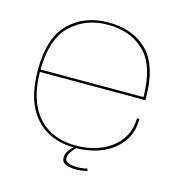

<svg xmlns="http://www.w3.org/2000/svg" viewBox="-103 -690 851 886"><g transform="rotate(15 322.0 -247.0)"><path d="M308.5 4.5Q187 4.5 118 -72.5Q49 -149.5 49 -298Q49 -453.5 121.8 -524Q194.5 -594.5 308.5 -594.5Q426.5 -594.5 495.5 -525Q564.5 -455.5 564.5 -301.5V-292H60.5Q62 -154.5 126.5 -81Q192 -6.5 308.5 -6.5Q375 -6.5 429.5 -30Q484 -53.5 516.2 -97.5Q548.5 -141.5 548.5 -201.5H560.5Q560.5 -137 527 -90.8Q493.5 -44.5 436.5 -20Q379.5 4.5 308.5 4.5ZM60.5 -303.5H552.5Q551 -451 486 -516.5Q419.5 -583.5 308.5 -583.5Q200.5 -583.5 130.5 -515.5Q62 -449 60.5 -303.5ZM335.5 100Q311 100 289.8 92.2Q268.5 84.5 268.5 60.5Q268.5 44.5 276.8 31.5Q285 18.5 294.8 10Q304.5 1.5 307.5 0H318Q316 2 307 11.2Q298 20.5 289.8 33.5Q281.5 46.5 281.5 59.5Q281.5 76 299 82Q316.5 88 338 88Q368 88 387.5 82L391 93Q383.5 95 368.2 97.5Q353 100 335.5 100Z"/></g></svg>

Font: Anybody ExtraExpanded Thin
Style: Regular
Weight: 100
Width: 8
Designer: Tyler Finck
Foundry: Etcetera Type Company
Version: Version 1.010; ttfautohint (v1.8.3) -l 8 -r 50 -G 200 -x 14 